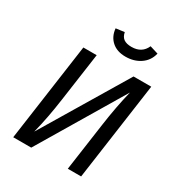

<svg xmlns="http://www.w3.org/2000/svg" viewBox="-207 -1037 1091 1173"><g transform="rotate(30 338.5 -450.5)"><path d="M541 0H447L495 -339Q514 -474 543 -593L189 0H62L159 -689H253L205 -350Q185 -206 156 -94L513 -689H638ZM271 -889 331 -897Q337 -866 356.5 -852.5Q376 -839 411 -839Q484 -839 511 -901L570 -883Q557 -829 513 -799Q469 -769 409 -769Q349 -769 312.5 -801.5Q276 -834 271 -889Z"/></g></svg>

Font: Fira Sans
Style: Italic
Weight: 400
Italic angle: -8°
Designer: bBox Type GmbH & Carrois Corporate GbR & Edenspiekermann AG
Foundry: bBox Type GmbH & Carrois Corporate GbR & Edenspiekermann AG
Version: Version 4.301